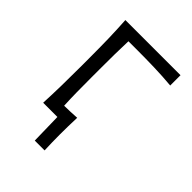

<svg xmlns="http://www.w3.org/2000/svg" viewBox="-188 -587 816 816"><g transform="rotate(45 220.0 -179.0)"><path d="M81.5 0Q84 -55.5 85 -107Q86 -158.5 86 -219.5V-269.5Q86 -334 84.8 -387Q83.5 -440 80 -495.5H411.5V-433.5Q361.5 -438 309.8 -439.5Q258 -441 209 -441H153Q151.5 -400.5 151 -359.8Q150.5 -319 150.5 -269.5V-219.5Q150.5 -173.5 151 -133.8Q151.5 -94 153.5 -54Q172.5 -54.5 191.5 -55Q210.5 -55.5 229 -57Q228 -29.5 227.5 -4.5Q227 20.5 227 45Q227 68.5 227.5 92Q228 115.5 229 139H170L167 0Z"/></g></svg>

Font: Commissioner Flair Light
Style: Regular
Weight: 300
Designer: Kostas Bartsokas
Foundry: Kostas Bartsokas
Version: Version 1.000; ttfautohint (v1.8.3)